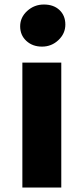

<svg xmlns="http://www.w3.org/2000/svg" viewBox="-20 -835 373 855"><path d="M79.6 0V-556.2H252.9V0ZM167 -627.4Q125 -627.4 97.4 -652.8Q69.8 -678.2 69.8 -717.8Q69.8 -757.8 101.3 -786.4Q132.8 -814.9 175.3 -814.9Q218.8 -814.9 244.9 -790.3Q271 -765.6 271 -725.6Q271 -685.5 240.2 -656.5Q209.5 -627.4 167 -627.4Z"/></svg>

Font: HaufeMerriweatherSans
Style: Bold
Weight: 700
Designer: Eben Sorkin
Foundry: Eben Sorkin
Version: Version 1.56